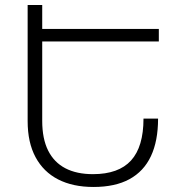

<svg xmlns="http://www.w3.org/2000/svg" viewBox="-20 -734 720 764"><path d="M90 -714H148V-253Q148 -182 171.5 -135Q195 -88 240 -64.5Q285 -41 350 -41Q452 -41 501.5 -95.5Q551 -150 551 -262H609Q609 -173 580.5 -112.5Q552 -52 495 -21Q438 10 352 10Q270 10 211.5 -20Q153 -50 121.5 -108.5Q90 -167 90 -252ZM139 -569V-619H612V-569Z"/></svg>

Font: Noto Sans Armenian Light
Style: Regular
Weight: 300
Designer: Monotype Design Team
Foundry: Monotype Imaging Inc.
Version: Version 2.007